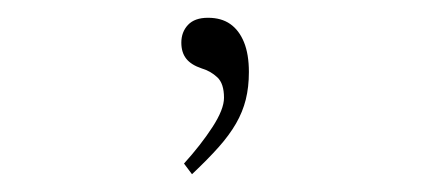

<svg xmlns="http://www.w3.org/2000/svg" viewBox="-20 -74 495 216"><path d="M196 122 187 110Q206 89 219 69Q232 49 232 36Q232 20 224.5 13Q217 6 207 3Q195 -1 189.5 -8Q184 -15 184 -26Q184 -38 191.5 -46Q199 -54 214 -54Q229 -54 239 -47Q249 -40 254.5 -26.5Q260 -13 260 7Q260 24 256.5 38Q253 52 245.5 65Q238 78 226 91.5Q214 105 196 122Z"/></svg>

Font: Lexend Zetta Thin
Style: Regular
Weight: 250
Version: Version 1.007